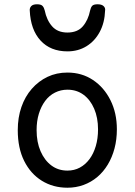

<svg xmlns="http://www.w3.org/2000/svg" viewBox="-20 -858 629 897"><path d="M295 19Q228 19 175.5 -13.5Q123 -46 93 -106Q63 -166 63 -250Q63 -309 80 -358Q97 -407 128.5 -443Q160 -479 202 -499Q244 -519 295 -519Q362 -519 414 -484.5Q466 -450 496 -390Q526 -330 526 -254Q526 -206 515 -164.5Q504 -123 483.5 -89Q463 -55 434.5 -31Q406 -7 370.5 6Q335 19 295 19ZM295 -61Q327 -61 353 -75Q379 -89 398 -114.5Q417 -140 427.5 -175.5Q438 -211 438 -254Q438 -308 420 -350Q402 -392 370 -415.5Q338 -439 295 -439Q264 -439 237 -425.5Q210 -412 191 -386.5Q172 -361 161.5 -326.5Q151 -292 151 -250Q151 -194 169.5 -151.5Q188 -109 220 -85Q252 -61 295 -61ZM295 -618Q216 -618 169.5 -668.5Q123 -719 119 -809Q118 -821 126 -829.5Q134 -838 153 -838Q172 -838 179 -830Q186 -822 189 -809Q198 -764 223.5 -735Q249 -706 295 -706Q342 -706 367 -735Q392 -764 401 -809Q404 -823 410.5 -830.5Q417 -838 436 -838Q455 -838 464 -829.5Q473 -821 471 -809Q469 -752 446 -709Q423 -666 384 -642Q345 -618 295 -618Z"/></svg>

Font: Playwrite GB S
Style: Regular
Weight: 400
Designer: Veronika Burian, José Scaglione
Foundry: TypeTogether
Version: Version 1.000